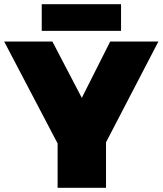

<svg xmlns="http://www.w3.org/2000/svg" viewBox="-30 -900 779 920"><path d="M-10 -701H221L362 -431L498 -701H729L375 -20H347ZM246 -317H478V0H246ZM170 -880H550V-752H170Z"/></svg>

Font: Alexandria Black
Style: Regular
Weight: 900
Designer: Mohamed Gaber
Foundry: Kief Type Foundry
Version: Version 5.100